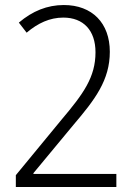

<svg xmlns="http://www.w3.org/2000/svg" viewBox="-20 -744 540 764"><path d="M43 -47V0H443V-52H113V-55L273 -248C358 -348 417 -425 417 -538C417 -652 347 -724 234 -724C168 -724 109 -700 55 -654L86 -614C131 -652 178 -674 232 -674C312 -674 360 -623 360 -536C360 -437 312 -371 225 -268Z"/></svg>

Font: Noto Sans Devanagari SemiCondensed Light
Style: Regular
Weight: 300
Width: 4
Designer: Jelle Bosma - Monotype Design Team
Foundry: Monotype Imaging Inc.
Version: Version 2.004